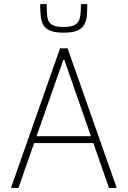

<svg xmlns="http://www.w3.org/2000/svg" viewBox="-20 -926 629 946"><path d="M34 0 276 -688H313L555 0H517L440 -221H148L71 0ZM160 -255H428L297 -631H292ZM294 -765Q250 -765 226 -775.5Q202 -786 192.5 -805Q183 -824 180.5 -849.5Q178 -875 178 -906H210Q210 -869 213 -843.5Q216 -818 234 -805.5Q252 -793 293 -793Q335 -793 352.5 -805.5Q370 -818 374.5 -843Q379 -868 379 -906H410Q410 -875 408 -849.5Q406 -824 395.5 -805Q385 -786 361 -775.5Q337 -765 294 -765Z"/></svg>

Font: Saira Thin SemiCondensed
Style: Regular
Weight: 100
Width: 4
Version: Version 1.101